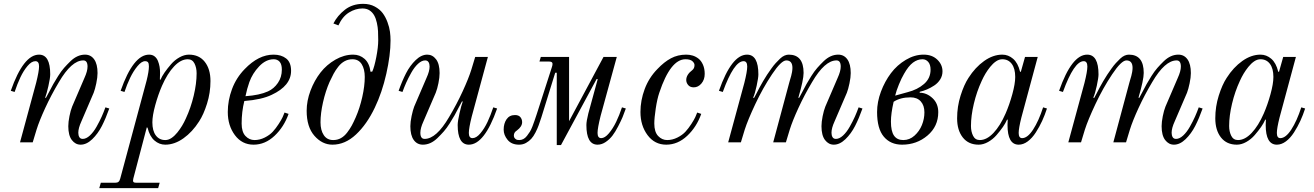

<svg xmlns="http://www.w3.org/2000/svg" viewBox="-20 -740 6831 998"><path d="M36 -268Q102 -456 183 -456Q241 -456 241 -354Q241 -334 231.5 -292.5Q222 -251 215 -233L218 -230Q222 -236 235 -261.5Q248 -287 257 -303Q266 -319 282 -344.5Q298 -370 313 -387Q328 -404 346 -421.5Q364 -439 383 -447.5Q402 -456 422 -456Q452 -456 469.5 -431.5Q487 -407 487 -360Q487 -338 480.5 -307Q474 -276 467 -258L403 -109Q387 -74 387 -50Q387 -36 392.5 -27Q398 -18 410 -18Q428 -18 447 -35.5Q466 -53 482 -81.5Q498 -110 508.5 -133.5Q519 -157 528 -182L548 -176Q530 -125 509.5 -85Q489 -45 459.5 -16.5Q430 12 399 12Q372 12 353.5 -12Q335 -36 335 -84Q335 -106 341 -136Q347 -166 355 -186L419 -335Q435 -370 435 -394Q435 -426 413 -426Q352 -426 286 -313Q246 -246 215 -178.5Q184 -111 170 -66L150 0H84L168 -310Q183 -370 183 -395Q183 -422 164 -422Q144 -422 123 -397Q102 -372 86 -338Q70 -304 56 -262Z M772 -104Q772 -60 790 -36Q808 -12 839 -12Q856 -12 872 -23Q888 -34 902 -51.5Q916 -69 926.5 -86.5Q937 -104 946 -124Q972 -180 987 -243Q1002 -306 1002 -359Q1002 -388 991 -410Q980 -432 956 -432Q920 -432 885 -395Q850 -358 822 -294Q802 -248 787 -193.5Q772 -139 772 -104ZM496 238 504 210H578Q590 210 596 205Q602 200 605 188L742 -321Q754 -369 754 -395Q754 -410 749.5 -416Q745 -422 734 -422Q716 -422 694.5 -396Q673 -370 656.5 -335.5Q640 -301 627 -262L607 -268Q673 -456 755 -456Q772 -456 783.5 -447Q795 -438 801 -423Q807 -408 809.5 -393Q812 -378 812 -361L811 -327L814 -325Q822 -344 836 -364Q850 -384 869 -406Q888 -428 913 -442Q938 -456 962 -456Q1015 -456 1044.5 -418.5Q1074 -381 1074 -319Q1074 -258 1056 -201Q1038 -144 1015 -109Q980 -54 933.5 -21Q887 12 839 12Q808 12 783 -9.5Q758 -31 747 -76L743 -78L673 188Q670 200 673 205Q676 210 688 210H810L802 238Z M1164 -158Q1164 -218 1186 -277Q1208 -336 1252 -381Q1324 -456 1402 -456Q1442 -456 1467.5 -436Q1493 -416 1493 -372Q1493 -294 1392 -247Q1340 -222 1250 -215Q1236 -159 1236 -98Q1236 -54 1256 -33Q1276 -12 1303 -12Q1330 -12 1356 -25Q1382 -38 1398 -55.5Q1414 -73 1428.5 -95.5Q1443 -118 1449 -131Q1455 -144 1459 -155L1480 -148Q1456 -80 1407 -34Q1358 12 1298 12Q1238 12 1201 -37.5Q1164 -87 1164 -158ZM1256 -240Q1329 -245 1373 -265Q1404 -279 1424.5 -309Q1445 -339 1445 -378Q1445 -406 1433.5 -419Q1422 -432 1403 -432Q1362 -432 1327 -395Q1292 -358 1276 -313Q1264 -279 1256 -240Z M1646 -104Q1646 -63 1663 -37.5Q1680 -12 1712 -12Q1734 -12 1752 -22Q1770 -32 1784.5 -51Q1799 -70 1808.5 -87.5Q1818 -105 1829 -130Q1850 -178 1863 -235.5Q1876 -293 1876 -340Q1876 -381 1860 -406.5Q1844 -432 1812 -432Q1790 -432 1771.5 -422Q1753 -412 1738.5 -393.5Q1724 -375 1714 -356.5Q1704 -338 1693 -314Q1672 -266 1659 -208.5Q1646 -151 1646 -104ZM1574 -164Q1574 -216 1594 -269Q1614 -322 1646 -363Q1678 -404 1723.5 -430Q1769 -456 1816 -456Q1850 -456 1875 -434Q1900 -412 1906 -367L1915 -368Q1926 -392 1936 -443.5Q1946 -495 1946 -531Q1946 -557 1945 -577.5Q1944 -598 1939 -621Q1934 -644 1925 -660Q1916 -676 1901 -686Q1886 -696 1864 -696Q1828 -696 1794 -675Q1760 -654 1739 -608L1713 -618Q1734 -659 1773 -689.5Q1812 -720 1868 -720Q1902 -720 1928 -706Q1954 -692 1969 -672Q1984 -652 1994 -625Q2004 -598 2007 -575Q2010 -552 2010 -530Q2010 -454 1988 -356.5Q1966 -259 1928 -180Q1887 -94 1830.5 -41Q1774 12 1708 12Q1655 12 1614.5 -34Q1574 -80 1574 -164Z M2052 -268Q2070 -319 2090.5 -359Q2111 -399 2140.5 -427.5Q2170 -456 2201 -456Q2228 -456 2246.5 -432Q2265 -408 2265 -360Q2265 -338 2259 -308Q2253 -278 2245 -258L2181 -109Q2165 -74 2165 -50Q2165 -18 2187 -18Q2248 -18 2314 -131Q2354 -198 2385 -265.5Q2416 -333 2430 -378L2450 -444H2516L2432 -134Q2417 -74 2417 -49Q2417 -22 2436 -22Q2456 -22 2477 -47Q2498 -72 2514 -106Q2530 -140 2544 -182L2564 -176Q2498 12 2417 12Q2359 12 2359 -90Q2359 -110 2368.5 -151.5Q2378 -193 2385 -211L2382 -214Q2378 -208 2365 -182.5Q2352 -157 2343 -141Q2334 -125 2318 -99.5Q2302 -74 2287 -57Q2272 -40 2254 -22.5Q2236 -5 2217 3.5Q2198 12 2178 12Q2148 12 2130.5 -12.5Q2113 -37 2113 -84Q2113 -106 2119.5 -137Q2126 -168 2133 -186L2197 -335Q2213 -370 2213 -394Q2213 -408 2207.5 -417Q2202 -426 2190 -426Q2172 -426 2153 -408.5Q2134 -391 2118 -362.5Q2102 -334 2091.5 -310.5Q2081 -287 2072 -262Z M2598 -66Q2598 -98 2613 -120Q2628 -142 2657 -142Q2676 -142 2685 -131Q2694 -120 2694 -105Q2694 -82 2667 -62Q2651 -52 2651 -36Q2651 -26 2657 -20Q2663 -14 2668.5 -13Q2674 -12 2679 -12Q2690 -12 2700 -17Q2710 -22 2719 -33.5Q2728 -45 2734.5 -55.5Q2741 -66 2748 -84Q2755 -102 2758.5 -113Q2762 -124 2769 -144L2848 -389Q2852 -400 2852 -408Q2852 -420 2835 -420H2784L2791 -444H2938V-110L3117 -444H3186L3102 -138Q3086 -74 3086 -49Q3086 -22 3105 -22Q3124 -22 3145 -47Q3166 -72 3182.5 -106Q3199 -140 3213 -182L3233 -176Q3224 -150 3216 -131Q3208 -112 3193 -83Q3178 -54 3163.5 -35Q3149 -16 3128.5 -2Q3108 12 3086 12Q3028 12 3028 -90Q3028 -110 3038 -150L3087 -329H3081L2896 14H2874V-362H2866L2794 -130Q2786 -106 2780 -89Q2774 -72 2763.5 -51.5Q2753 -31 2741.5 -18.5Q2730 -6 2714 3Q2698 12 2678 12Q2639 12 2618.5 -13Q2598 -38 2598 -66Z M3309 -158Q3309 -218 3331 -277Q3353 -336 3397 -381Q3432 -418 3467.5 -437Q3503 -456 3547 -456Q3565 -456 3581 -451Q3597 -446 3611 -435Q3625 -424 3634 -403.5Q3643 -383 3643 -356Q3643 -326 3626 -306Q3609 -286 3586 -286Q3567 -286 3557 -298Q3547 -310 3547 -324Q3547 -352 3579 -376Q3590 -385 3590 -402Q3590 -412 3579 -422Q3568 -432 3543 -432Q3465 -432 3407 -258Q3396 -226 3388.5 -176Q3381 -126 3381 -98Q3381 -54 3401 -33Q3421 -12 3448 -12Q3475 -12 3501 -25Q3527 -38 3543 -55.5Q3559 -73 3573.5 -95.5Q3588 -118 3594 -131Q3600 -144 3604 -155L3625 -148Q3601 -80 3552 -34Q3503 12 3443 12Q3383 12 3346 -37.5Q3309 -87 3309 -158Z M3717 -268Q3783 -456 3863 -456Q3922 -456 3922 -353Q3922 -336 3913 -294Q3904 -252 3895 -233L3899 -230Q3903 -236 3912.5 -255Q3922 -274 3928.5 -286Q3935 -298 3946.5 -318Q3958 -338 3967.5 -352Q3977 -366 3989 -383Q4001 -400 4012 -412Q4023 -424 4034.5 -435Q4046 -446 4057.5 -451Q4069 -456 4080 -456Q4157 -456 4157 -361Q4157 -325 4130 -233L4133 -230Q4137 -236 4150 -261.5Q4163 -287 4172 -303Q4181 -319 4197 -344.5Q4213 -370 4228 -387Q4243 -404 4261 -421.5Q4279 -439 4298 -447.5Q4317 -456 4337 -456Q4367 -456 4384.5 -431.5Q4402 -407 4402 -360Q4402 -338 4395.5 -307Q4389 -276 4382 -258L4318 -109Q4302 -74 4302 -50Q4302 -36 4307.5 -27Q4313 -18 4325 -18Q4343 -18 4362 -35.5Q4381 -53 4397 -81.5Q4413 -110 4423.5 -133.5Q4434 -157 4443 -182L4463 -176Q4445 -125 4424.5 -85Q4404 -45 4374.5 -16.5Q4345 12 4314 12Q4287 12 4268.5 -12Q4250 -36 4250 -84Q4250 -106 4256 -136Q4262 -166 4270 -186L4334 -335Q4350 -370 4350 -394Q4350 -426 4328 -426Q4267 -426 4201 -313Q4161 -246 4130 -178.5Q4099 -111 4085 -66L4065 0H3999L4082 -309Q4083 -313 4086.5 -325Q4090 -337 4092.5 -345.5Q4095 -354 4097 -366Q4099 -378 4099 -387Q4099 -426 4067 -426Q4041 -426 3993 -354Q3945 -282 3906 -199Q3867 -116 3851 -66L3831 0H3765L3849 -309Q3864 -369 3864 -394Q3864 -422 3845 -422Q3795 -422 3737 -262Z M4633 -243 4698 -261Q4749 -274 4783 -303.5Q4817 -333 4817 -378Q4817 -404 4805 -418Q4793 -432 4775 -432Q4749 -432 4725.5 -414.5Q4702 -397 4679 -356Q4666 -334 4652.5 -301Q4639 -268 4633 -243ZM4611 -108Q4611 -58 4627 -35Q4643 -12 4675 -12Q4708 -12 4733.5 -35Q4759 -58 4772 -90Q4785 -122 4785 -156Q4785 -192 4766 -213Q4747 -234 4713 -234Q4660 -234 4625 -211Q4611 -150 4611 -108ZM4539 -158Q4539 -210 4559 -263.5Q4579 -317 4611 -359.5Q4643 -402 4688.5 -429Q4734 -456 4781 -456Q4825 -456 4852 -430Q4879 -404 4879 -369Q4879 -346 4867 -327Q4855 -308 4836 -295.5Q4817 -283 4798 -275Q4779 -267 4761 -263L4760 -258Q4797 -258 4827 -230Q4857 -202 4857 -157Q4857 -83 4801 -35.5Q4745 12 4669 12Q4609 12 4574 -29.5Q4539 -71 4539 -158Z M4955 -125Q4955 -186 4973 -243Q4991 -300 5014 -335Q5049 -390 5095.5 -423Q5142 -456 5190 -456Q5221 -456 5246 -434.5Q5271 -413 5282 -368L5286 -366L5308 -444H5374L5289 -129Q5275 -73 5275 -49Q5275 -22 5293 -22Q5321 -22 5350 -66.5Q5379 -111 5402 -182L5422 -176Q5411 -142 5397 -111.5Q5383 -81 5364 -51.5Q5345 -22 5322 -5Q5299 12 5275 12Q5217 12 5217 -90L5218 -117L5215 -119Q5207 -100 5193 -80Q5179 -60 5160 -38Q5141 -16 5116 -2Q5091 12 5067 12Q5014 12 4984.5 -25.5Q4955 -63 4955 -125ZM5027 -85Q5027 -56 5038 -34Q5049 -12 5073 -12Q5109 -12 5144 -49Q5179 -86 5207 -150Q5227 -196 5242 -250.5Q5257 -305 5257 -340Q5257 -384 5239 -408Q5221 -432 5190 -432Q5173 -432 5157 -421Q5141 -410 5127 -392.5Q5113 -375 5102.5 -357.5Q5092 -340 5083 -320Q5057 -264 5042 -201Q5027 -138 5027 -85Z M5485 -268Q5551 -456 5631 -456Q5690 -456 5690 -353Q5690 -336 5681 -294Q5672 -252 5663 -233L5667 -230Q5671 -236 5680.5 -255Q5690 -274 5696.5 -286Q5703 -298 5714.5 -318Q5726 -338 5735.5 -352Q5745 -366 5757 -383Q5769 -400 5780 -412Q5791 -424 5802.5 -435Q5814 -446 5825.5 -451Q5837 -456 5848 -456Q5925 -456 5925 -361Q5925 -325 5898 -233L5901 -230Q5905 -236 5918 -261.5Q5931 -287 5940 -303Q5949 -319 5965 -344.5Q5981 -370 5996 -387Q6011 -404 6029 -421.5Q6047 -439 6066 -447.5Q6085 -456 6105 -456Q6135 -456 6152.5 -431.5Q6170 -407 6170 -360Q6170 -338 6163.5 -307Q6157 -276 6150 -258L6086 -109Q6070 -74 6070 -50Q6070 -36 6075.5 -27Q6081 -18 6093 -18Q6111 -18 6130 -35.5Q6149 -53 6165 -81.5Q6181 -110 6191.5 -133.5Q6202 -157 6211 -182L6231 -176Q6213 -125 6192.5 -85Q6172 -45 6142.5 -16.5Q6113 12 6082 12Q6055 12 6036.5 -12Q6018 -36 6018 -84Q6018 -106 6024 -136Q6030 -166 6038 -186L6102 -335Q6118 -370 6118 -394Q6118 -426 6096 -426Q6035 -426 5969 -313Q5929 -246 5898 -178.5Q5867 -111 5853 -66L5833 0H5767L5850 -309Q5851 -313 5854.5 -325Q5858 -337 5860.5 -345.5Q5863 -354 5865 -366Q5867 -378 5867 -387Q5867 -426 5835 -426Q5809 -426 5761 -354Q5713 -282 5674 -199Q5635 -116 5619 -66L5599 0H5533L5617 -309Q5632 -369 5632 -394Q5632 -422 5613 -422Q5563 -422 5505 -262Z M6297 -125Q6297 -186 6315 -243Q6333 -300 6356 -335Q6391 -390 6437.5 -423Q6484 -456 6532 -456Q6563 -456 6588 -434.5Q6613 -413 6624 -368L6628 -366L6650 -444H6716L6631 -129Q6617 -73 6617 -49Q6617 -22 6635 -22Q6663 -22 6692 -66.5Q6721 -111 6744 -182L6764 -176Q6753 -142 6739 -111.5Q6725 -81 6706 -51.5Q6687 -22 6664 -5Q6641 12 6617 12Q6559 12 6559 -90L6560 -117L6557 -119Q6549 -100 6535 -80Q6521 -60 6502 -38Q6483 -16 6458 -2Q6433 12 6409 12Q6356 12 6326.5 -25.5Q6297 -63 6297 -125ZM6369 -85Q6369 -56 6380 -34Q6391 -12 6415 -12Q6451 -12 6486 -49Q6521 -86 6549 -150Q6569 -196 6584 -250.5Q6599 -305 6599 -340Q6599 -384 6581 -408Q6563 -432 6532 -432Q6515 -432 6499 -421Q6483 -410 6469 -392.5Q6455 -375 6444.5 -357.5Q6434 -340 6425 -320Q6399 -264 6384 -201Q6369 -138 6369 -85Z"/></svg>

Font: Old Standard TT
Style: Italic
Weight: 400
Italic angle: -15.2°
Designer: Alexey Kryukov <alexios@thessalonica.org.ru>
Version: Version 2.2